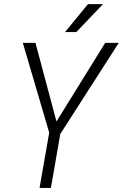

<svg xmlns="http://www.w3.org/2000/svg" viewBox="-20 -921 602 941"><path d="M256.8 -325.7 495.6 -710.9H562L275.4 -264.2L229.5 0H173.8L221.2 -271L91.8 -710.9H153.8ZM411.1 -900.9H484.9L354 -763.7H298.8Z"/></svg>

Font: TypoPRO Roboto
Style: Italic
Weight: 300
Italic angle: -12°
Designer: Google
Version: Version 2.136; 2016